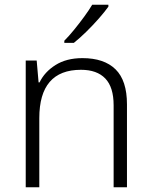

<svg xmlns="http://www.w3.org/2000/svg" viewBox="-20 -786 636 806"><path d="M326 -542Q417 -542 465 -495Q513 -448 513 -348V0H457V-344Q457 -420 422 -456.5Q387 -493 320 -493Q145 -493 145 -290V0H88V-532H134L142 -440H146Q167 -484 213 -513Q259 -542 326 -542ZM435 -758Q420 -737 395.5 -709Q371 -681 343 -653.5Q315 -626 290 -606H250V-615Q269 -634 291 -661Q313 -688 333.5 -716Q354 -744 367 -766H435Z"/></svg>

Font: Noto Sans Lao Looped Light
Style: Regular
Weight: 300
Designer: Mark Frömberg, Ben Mitchell
Foundry: The Fontpad Ltd
Version: Version 1.002; ttfautohint (v1.8.4.7-5d5b)